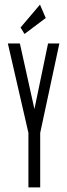

<svg xmlns="http://www.w3.org/2000/svg" viewBox="-20 -811 290 831"><path d="M103 0V-236L14 -623H66L129 -339L188 -623H237L154 -236V0ZM86 -664 69 -692 153 -791 178 -733Z"/></svg>

Font: Inconsolata UltraCondensed
Style: Regular
Weight: 400
Width: 1
Monospace: yes
Designer: Raph Levien, Cyreal, Brenton Simpson
Foundry: Raph Levien, Cyreal, Google
Version: Version 3.001; ttfautohint (v1.8.2.53-6de2)